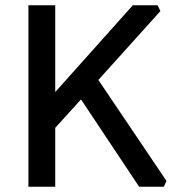

<svg xmlns="http://www.w3.org/2000/svg" viewBox="-20 -710 683 730"><path d="M88 0V-690H190V-360L485 -690H579L590 -668L354 -406L613 -22L603 0H509L288 -332L190 -224V0Z"/></svg>

Font: Oxanium Medium
Style: Regular
Weight: 500
Designer: Severin Meyer
Version: Version 1.001